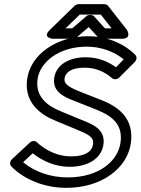

<svg xmlns="http://www.w3.org/2000/svg" viewBox="-20 -865 675 922"><path d="M91 -86 137 -129C186 -90 248 -64 314 -64C400 -64 468 -102 477 -173C486 -247 422 -269 365 -292L271 -331C206 -357 150 -402 160 -482C170 -567 264 -641 397 -641C465 -641 529 -617 574 -580L537 -542C495 -572 449 -590 390 -590C317 -590 248 -557 240 -488C231 -415 305 -393 356 -373L449 -336C526 -304 569 -263 559 -182C548 -94 458 -13 305 -13C223 -13 146 -40 91 -86ZM38 -101C26 -90 26 -74 35 -65C100 0 196 37 299 37C469 37 594 -58 609 -182C622 -291 557 -348 473 -382L379 -419C317 -443 286 -459 290 -488C293 -515 320 -540 384 -540C440 -540 480 -522 519 -489C527 -482 543 -483 553 -493L627 -567C636 -576 639 -591 630 -601C576 -656 493 -691 403 -691C254 -691 125 -605 110 -482C96 -370 177 -313 247 -285L341 -246C407 -219 431 -207 427 -173C423 -142 396 -114 320 -114C261 -114 200 -141 157 -182C149 -190 134 -190 123 -180ZM327 -729H295L363 -795H464L516 -729H484L432 -786C428 -791 420 -793 415 -793H411C404 -793 397 -790 393 -786ZM331 -679C336 -679 344 -681 349 -686L406 -735L451 -686C454 -682 460 -679 467 -679H566C615 -679 590 -721 590 -721L499 -837C495 -842 488 -845 481 -845H358C352 -845 343 -842 338 -837L219 -721C181 -684 232 -679 232 -679Z"/></svg>

Font: Falling Sky
Style: ExtOuObl
Weight: 400
Designer: Paul D. Hunt
Foundry: Adobe Systems Incorporated
Version: Version 1.02